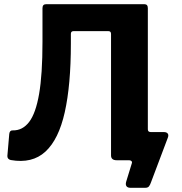

<svg xmlns="http://www.w3.org/2000/svg" viewBox="-20 -762 864 913"><path d="M600 131Q587 131 581.5 123.5Q576 116 580 102L607 14Q609 8 605 4Q601 0 594 0H553L683 -147Q683 -134 697 -134H759Q772 -134 777.5 -127Q783 -120 778 -107L698 105Q694 117 688.5 124Q683 131 671 131ZM667 -742Q683 -742 683 -723V-21Q683 -10 678.5 -5Q674 0 662 0H535Q508 0 508 -23V-601Q508 -614 495 -614H330Q317 -614 317 -601V-554Q317 -358 288 -228.5Q259 -99 196 -41Q133 17 31 -1Q15 -5 15 -20L24 -125Q26 -143 41 -142Q87 -141 118.5 -182Q150 -223 166 -315.5Q182 -408 182 -563V-723Q182 -742 199 -742Z"/></svg>

Font: Libre Franklin
Style: Bold
Weight: 700
Designer: Pablo Impallari, Rodrigo Fuenzalida, Nhung Nguyen
Foundry: Impallari Type
Version: Version 3.000